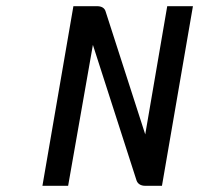

<svg xmlns="http://www.w3.org/2000/svg" viewBox="-20 -600 680 620"><path d="M421 -17C425 -6 435 0 449 0H503L603 -580H520L449 -166L321 -563C318 -574 308 -580 294 -580H217L117 0H200L280 -455Z"/></svg>

Font: Charger Monospace
Style: Regular
Weight: 400
Designer: Jasper
Foundry: Cannot Into Space Fonts
Version: Version 0.980